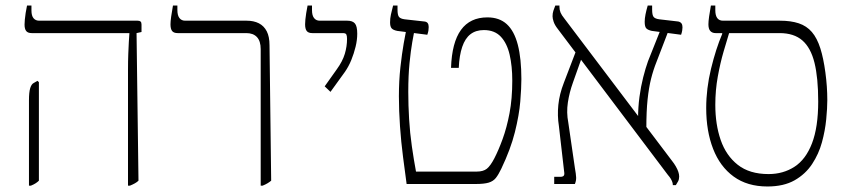

<svg xmlns="http://www.w3.org/2000/svg" viewBox="-20 -667 3083 696"><path d="M444 6V-413Q444 -446 445 -471.5Q446 -497 447 -515Q448 -533 449 -545V-547H95Q81 -547 75 -554.5Q69 -562 69 -578Q69 -585 70 -596Q71 -607 73 -620Q75 -633 78 -647H94V-629Q94 -610 101.5 -601Q109 -592 122 -592H479Q486 -592 489.5 -589Q493 -586 493 -578V-551L475 -547L482 -12Q477 -7 469 -2.5Q461 2 451 6ZM85 6V-303Q85 -333 89.5 -347.5Q94 -362 102 -366L116 -374L121 -369V-12Q116 -7 109 -2.5Q102 2 92 6Z M925 6V-489Q925 -518 911.5 -532.5Q898 -547 873 -547H624Q610 -547 604 -554.5Q598 -562 598 -579Q598 -589 600.5 -607Q603 -625 607 -647H623V-631Q623 -611 630.5 -601.5Q638 -592 651 -592H874Q900 -592 918.5 -582.5Q937 -573 947 -553.5Q957 -534 957 -503L963 -12Q957 -7 949.5 -2.5Q942 2 932 6Z M1178 -334 1157 -354 1201 -416Q1222 -445 1230 -472Q1238 -499 1238 -526Q1238 -537 1235.5 -542Q1233 -547 1223 -547H1112Q1098 -547 1092 -554.5Q1086 -562 1086 -579Q1086 -586 1087 -596.5Q1088 -607 1090 -619.5Q1092 -632 1095 -647H1111V-630Q1111 -611 1118.5 -601.5Q1126 -592 1139 -592H1239Q1258 -592 1266.5 -582Q1275 -572 1275 -545Q1275 -522 1269 -497.5Q1263 -473 1253.5 -449.5Q1244 -426 1230 -406Z M1454 0Q1448 -44 1441 -98Q1434 -152 1430 -209Q1426 -266 1426 -318Q1426 -374 1431.5 -423.5Q1437 -473 1443.5 -510Q1450 -547 1454 -566H1484Q1480 -546 1474.5 -514.5Q1469 -483 1464.5 -438Q1460 -393 1460 -334Q1460 -286 1463 -235.5Q1466 -185 1473 -136.5Q1480 -88 1488 -45H1708Q1732 -45 1745 -55.5Q1758 -66 1772 -93Q1787 -122 1802 -163Q1817 -204 1827 -256.5Q1837 -309 1837 -375Q1837 -427 1827.5 -468.5Q1818 -510 1795.5 -534Q1773 -558 1734 -558Q1705 -558 1685.5 -543Q1666 -528 1655.5 -497Q1645 -466 1643 -421H1615Q1618 -513 1651 -558.5Q1684 -604 1747 -604Q1790 -604 1817 -579.5Q1844 -555 1857 -505Q1870 -455 1870 -380Q1870 -348 1866 -299Q1862 -250 1846.5 -188Q1831 -126 1797 -55Q1787 -34 1777.5 -22Q1768 -10 1751.5 -5Q1735 0 1704 0ZM1529 -541 1420 -555Q1405 -558 1399.5 -564.5Q1394 -571 1394 -586Q1394 -600 1397 -614Q1400 -628 1405 -647H1421V-632Q1421 -612 1426.5 -605.5Q1432 -599 1447 -597L1519 -589Q1527 -588 1530.5 -583Q1534 -578 1534 -569Q1534 -562 1533 -556Q1532 -550 1529 -541Z M2419 4Q2419 -2 2417 -7.5Q2415 -13 2411.5 -19Q2408 -25 2401 -33L2002 -562Q1991 -576 1987 -588Q1983 -600 1983 -608Q1983 -619 1986 -628Q1989 -637 1993 -647H2008V-642Q2008 -631 2012 -621.5Q2016 -612 2025 -601L2416 -84Q2424 -74 2430 -63.5Q2436 -53 2439 -44Q2442 -35 2442 -27Q2442 -17 2438 -9.5Q2434 -2 2430 4ZM1989 0V-26H2011Q2020 -26 2023.5 -30Q2027 -34 2025 -45L2006 -210Q2000 -248 2004 -287Q2008 -326 2024 -367L2068 -482L2095 -475L2057 -368Q2044 -332 2038.5 -295.5Q2033 -259 2040 -223L2064 -58Q2068 -36 2068.5 -24Q2069 -12 2064 0ZM2323 -201 2293 -237Q2293 -278 2298 -315.5Q2303 -353 2311.5 -386.5Q2320 -420 2329 -445L2376 -563L2405 -560L2360 -443Q2348 -413 2340 -381Q2332 -349 2327.5 -306.5Q2323 -264 2323 -201ZM2449 -541 2343 -555Q2329 -558 2323 -564Q2317 -570 2317 -588Q2317 -600 2320 -615Q2323 -630 2328 -647H2344V-632Q2344 -612 2349.5 -605.5Q2355 -599 2370 -597L2439 -589Q2447 -587 2450.5 -582Q2454 -577 2454 -568Q2454 -563 2453 -556.5Q2452 -550 2449 -541Z M2762 9Q2689 9 2639.5 -27Q2590 -63 2565 -127.5Q2540 -192 2540 -275Q2540 -346 2557.5 -418Q2575 -490 2598 -544V-554H2623V-547Q2615 -521 2603 -480Q2591 -439 2582 -389.5Q2573 -340 2573 -287Q2573 -216 2592.5 -159.5Q2612 -103 2654.5 -69.5Q2697 -36 2766 -36Q2819 -36 2860 -62.5Q2901 -89 2923.5 -147.5Q2946 -206 2946 -299Q2946 -385 2932.5 -439.5Q2919 -494 2888.5 -520.5Q2858 -547 2806 -547H2574Q2562 -547 2555 -554.5Q2548 -562 2548 -579Q2548 -589 2550.5 -607Q2553 -625 2557 -647H2573V-630Q2573 -611 2580 -601.5Q2587 -592 2601 -592H2807Q2847 -592 2875.5 -582.5Q2904 -573 2923 -551Q2942 -529 2954 -491Q2965 -456 2972 -404.5Q2979 -353 2979 -304Q2979 -275 2975 -234Q2971 -193 2959.5 -151Q2948 -109 2924 -72.5Q2900 -36 2860.5 -13.5Q2821 9 2762 9Z"/></svg>

Font: Noto Serif Hebrew ExtraLight
Style: Regular
Weight: 250
Version: Version 2.003